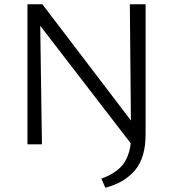

<svg xmlns="http://www.w3.org/2000/svg" viewBox="-20 -678 814 902"><path d="M590 -658H664V-47Q664 62 615 121Q566 180 475 204L456 161Q519 139 552.5 101Q586 63 594 -5L169 -557L177 0H109V-658H179L595 -112Z"/></svg>

Font: EauTestSC
Style: Regular
Weight: 400
Designer: Christian Thalmann (Catharsis Fonts)
Version: Version 0.001;PS 000.001;hotconv 1.0.88;makeotf.lib2.5.64775